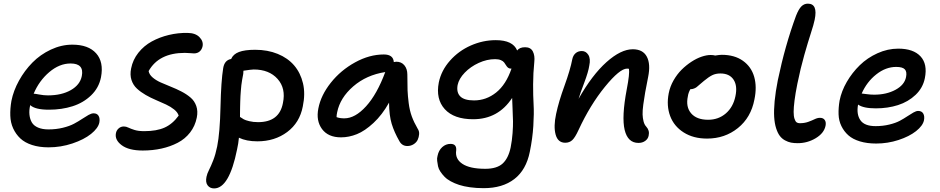

<svg xmlns="http://www.w3.org/2000/svg" viewBox="-20 -780 5193 1061"><path d="M248 34.2Q196.8 34.2 157 21.2Q117.2 8.3 92.3 -15.1Q67.4 -38.6 52.7 -70.6Q38.1 -102.5 36.9 -140.9Q35.6 -179.2 43 -222.2Q54.2 -278.8 85 -334.5Q115.7 -390.1 159.2 -434.3Q202.6 -478.5 261 -505.9Q319.3 -533.2 379.9 -533.2Q468.3 -533.2 511.2 -485.4Q554.2 -437.5 538.1 -353Q526.4 -294.4 483.6 -253.2Q440.9 -211.9 381.1 -192.9Q321.3 -173.8 250 -173.8Q173.8 -173.8 147 -199.2Q140.1 -170.4 142.8 -145.8Q145.5 -121.1 156.2 -103Q167 -85 190.4 -75Q213.9 -64.9 248 -64.9Q290.5 -64.9 327.4 -74Q364.3 -83 388.9 -96.2Q413.6 -109.4 433.3 -122.6Q453.1 -135.7 469.2 -144.8Q485.4 -153.8 497.1 -153.8Q516.6 -153.8 524.9 -139.6Q533.2 -125.5 528.8 -102.1Q522 -71.3 483.2 -40Q444.3 -8.8 380.4 12.7Q316.4 34.2 248 34.2ZM167 -262.2Q172.9 -262.2 197.5 -257.6Q222.2 -252.9 245.1 -252.9Q320.3 -252.9 371.3 -282Q422.4 -311 432.1 -359.9Q445.8 -429.2 370.1 -429.2Q308.6 -429.2 252.4 -381.6Q196.3 -334 166 -262.2Z M768.6 51.8Q691.9 51.8 652.6 22.5Q613.3 -6.8 620.6 -43.9Q623.5 -59.6 635.5 -70.3Q647.5 -81.1 664.6 -81.1Q676.8 -81.1 689.7 -74.7Q702.6 -68.4 723.6 -61.8Q744.6 -55.2 777.3 -55.2Q845.7 -55.2 889.6 -75Q933.6 -94.7 967.3 -141.1Q961.9 -159.2 942.6 -174.8Q923.3 -190.4 897.7 -202.4Q872.1 -214.4 842 -227.1Q812 -239.7 784.9 -255.4Q757.8 -271 736.8 -290.3Q715.8 -309.6 706.5 -338.1Q697.3 -366.7 704.6 -401.9Q713.9 -449.7 744.6 -488.5Q775.4 -527.3 818.8 -551Q862.3 -574.7 913.3 -586.9Q964.4 -599.1 1016.6 -598.1Q1059.6 -597.7 1082 -575Q1104.5 -552.2 1099.6 -524.9Q1095.7 -506.3 1083.3 -495.6Q1070.8 -484.9 1052.2 -484.9Q1047.4 -484.9 1031.2 -486.3Q1015.1 -487.8 1001.5 -487.8Q857.9 -487.8 801.3 -387.2Q804.7 -368.2 823 -352.3Q841.3 -336.4 867.4 -324.7Q893.6 -313 923.8 -301Q954.1 -289.1 982.4 -274.4Q1010.7 -259.8 1032.7 -241.2Q1054.7 -222.7 1064.7 -194.1Q1074.7 -165.5 1067.4 -129.9Q1058.1 -83.5 1030.5 -47.9Q1002.9 -12.2 961.9 9Q920.9 30.3 872.3 41Q823.7 51.8 768.6 51.8Z M1163.1 261.2Q1140.1 261.2 1127.4 244.4Q1114.7 227.5 1121.1 196.8Q1124.5 179.7 1135 159.2Q1145.5 138.7 1158.2 106.4Q1170.9 74.2 1180.2 28.8Q1195.3 -46.4 1198.5 -189.5Q1201.7 -332.5 1213.4 -403.8Q1220.7 -447.8 1257.3 -454.1Q1268.6 -480.5 1300.5 -492.7Q1332.5 -504.9 1390.1 -504.9Q1459 -504.9 1514.6 -482.2Q1570.3 -459.5 1605.5 -418.5Q1640.6 -377.4 1654.3 -319.8Q1668 -262.2 1653.3 -191.9Q1636.2 -102.1 1567.1 -50.5Q1498 1 1402.3 1Q1341.3 1 1300.3 -19Q1297.4 13.2 1290 45.9Q1246.6 261.2 1163.1 261.2ZM1324.2 -372.1Q1320.8 -356 1318.1 -339.1Q1315.4 -322.3 1313.7 -309.1Q1312 -295.9 1310.8 -277.3Q1309.6 -258.8 1308.8 -249Q1308.1 -239.3 1307.6 -218.5Q1307.1 -197.8 1306.9 -190.9Q1306.6 -184.1 1306.4 -161.4Q1306.2 -138.7 1306.2 -133.8Q1319.3 -125 1327.6 -120.4Q1335.9 -115.7 1357.4 -110.4Q1378.9 -105 1406.2 -105Q1523.9 -105 1543.5 -210.9Q1560.5 -291.5 1513.9 -343.8Q1467.3 -396 1382.3 -396Q1369.6 -396 1325.2 -389.2Q1325.2 -377.9 1324.2 -372.1Z M1864.3 -21Q1793.5 -21 1759.5 -66.9Q1725.6 -112.8 1739.3 -181.2Q1753.4 -253.9 1808.1 -322.8Q1862.8 -391.6 1942.1 -435.3Q2021.5 -479 2101.1 -479Q2153.3 -479 2156.2 -437Q2166 -439 2169.9 -439Q2198.2 -439 2214.6 -419.2Q2231 -399.4 2231 -368.2Q2231 -310.5 2232.2 -280.5Q2233.4 -250.5 2238.5 -210Q2243.7 -169.4 2255.6 -136.7Q2267.6 -104 2288.1 -68.8Q2297.4 -55.2 2296.1 -38.6Q2294.9 -22 2288.1 -7.3Q2281.2 7.3 2265.6 17.1Q2250 26.9 2231 26.9Q2201.7 26.9 2187 0Q2158.7 -49.3 2144.5 -95.7Q2130.4 -142.1 2129.9 -212.9Q2091.8 -145 2043.9 -100.6Q1996.1 -56.2 1952.1 -38.6Q1908.2 -21 1864.3 -21ZM1843.3 -160.2Q1839.8 -144.5 1839.8 -132.8Q1856.9 -126 1882.8 -126Q1942.4 -126 2002.9 -192.6Q2063.5 -259.3 2108.9 -381.8Q2004.9 -365.7 1932.1 -302.7Q1859.4 -239.7 1843.3 -160.2Z M2652.8 259.8Q2612.3 259.8 2577.4 254.9Q2542.5 250 2517.1 241.7Q2491.7 233.4 2470.7 221.9Q2449.7 210.4 2436.8 197Q2423.8 183.6 2413.8 168.7Q2403.8 153.8 2400.6 138.9Q2397.5 124 2395.8 109.1Q2394 94.2 2397.9 81.1Q2403.8 51.3 2423.6 33.2Q2443.4 15.1 2469.7 15.1Q2503.9 15.1 2501 50.8Q2493.7 97.7 2534.9 125.2Q2576.2 152.8 2661.6 152.8Q2725.6 152.8 2757.3 124Q2789.1 95.2 2801.8 35.2Q2809.6 -3.9 2812.5 -44.4Q2815.4 -85 2814.9 -109.6Q2814.5 -134.3 2812.5 -177.2Q2810.5 -220.2 2810.1 -238.8Q2732.9 -121.1 2594.7 -121.1Q2488.3 -121.1 2437.7 -177Q2387.2 -232.9 2404.8 -324.2Q2418.5 -390.6 2466.6 -444.8Q2514.6 -499 2581.8 -528.6Q2648.9 -558.1 2719.7 -558.1Q2814.5 -558.1 2837.9 -501Q2851.1 -519 2881.8 -519Q2912.6 -519 2924.6 -495.6Q2936.5 -472.2 2932.6 -438Q2926.3 -377 2926 -313.7Q2925.8 -250.5 2928.7 -202.1Q2931.6 -153.8 2927.2 -84.2Q2922.9 -14.6 2907.7 59.1Q2887.7 158.7 2822.5 209.2Q2757.3 259.8 2652.8 259.8ZM2508.8 -310.1Q2501.5 -269 2523.7 -247.1Q2545.9 -225.1 2599.6 -225.1Q2667 -225.1 2721.7 -268.8Q2776.4 -312.5 2806.6 -400.9H2802.7Q2793.5 -400.9 2787.1 -406.2Q2780.8 -411.6 2776.4 -419.2Q2772 -426.8 2766.1 -434.6Q2760.3 -442.4 2747.6 -447.8Q2734.9 -453.1 2715.8 -453.1Q2670.9 -453.1 2625.5 -432.4Q2580.1 -411.6 2548.1 -378.4Q2516.1 -345.2 2508.8 -310.1Z M3508.3 9.8Q3449.2 9.8 3431.9 -62Q3414.6 -133.8 3443.4 -286.1Q3460.4 -374 3455.6 -399.9Q3452.6 -400.9 3445.3 -400.9Q3404.8 -400.9 3323 -300.5Q3241.2 -200.2 3177.2 -62Q3158.2 -20.5 3142.6 -5.9Q3127 8.8 3103.5 8.8Q3063 8.8 3050.5 -36.1Q3038.1 -81.1 3053.2 -150.9Q3067.4 -218.3 3099.4 -306.2Q3131.3 -394 3142.6 -453.1Q3147 -474.1 3160.9 -486.1Q3174.8 -498 3195.3 -498Q3217.8 -498 3231.2 -476.8Q3244.6 -455.6 3236.3 -417Q3231.4 -383.3 3208.5 -322.8Q3185.5 -262.2 3177.2 -233.9Q3252 -365.7 3331.5 -436.8Q3411.1 -507.8 3476.6 -507.8Q3532.7 -507.8 3554.4 -466.8Q3576.2 -425.8 3561.5 -354Q3550.8 -300.8 3545.2 -269Q3539.6 -237.3 3534.9 -202.6Q3530.3 -168 3531 -147.5Q3531.7 -127 3536.4 -108.9Q3541 -90.8 3551.3 -80.1Q3570.8 -58.6 3564.5 -30.8Q3561.5 -13.2 3545.9 -1.7Q3530.3 9.8 3508.3 9.8Z M3887.2 -14.2Q3811.5 -14.2 3758.1 -48.1Q3704.6 -82 3683.3 -138.9Q3662.1 -195.8 3675.3 -264.2Q3682.6 -301.8 3702.1 -335.9Q3721.7 -370.1 3746.8 -395Q3772 -419.9 3800.8 -438.7Q3829.6 -457.5 3857.2 -466.8Q3884.8 -476.1 3907.2 -476.1Q3921.9 -476.1 3932.1 -473.1Q3956.5 -477.1 3968.3 -477.1Q4039.1 -477.1 4085.4 -444.1Q4131.8 -411.1 4147.7 -355.5Q4163.6 -299.8 4148.9 -230Q4129.9 -130.4 4057.6 -72.3Q3985.4 -14.2 3887.2 -14.2ZM3781.2 -248Q3768.6 -189.5 3799.1 -153.8Q3829.6 -118.2 3893.1 -118.2Q3950.2 -118.2 3991 -153.3Q4031.7 -188.5 4043.9 -248Q4056.2 -305.7 4033.7 -339.8Q4011.2 -374 3960.9 -374Q3935.1 -374 3915.5 -364.3Q3896 -354.5 3870.1 -333Q3860.8 -325.7 3847.9 -314.2Q3835 -302.7 3829.6 -298.6Q3824.2 -294.4 3815.2 -290.8Q3806.2 -287.1 3795.9 -287.1H3794.9Q3783.7 -267.1 3781.2 -248Z M4388.2 11.2Q4367.7 11.2 4351.3 8.1Q4335 4.9 4317.9 -4.4Q4300.8 -13.7 4289.1 -29.3Q4277.3 -44.9 4268.8 -71.5Q4260.3 -98.1 4258.1 -134Q4255.9 -169.9 4260.7 -221.4Q4265.6 -272.9 4278.3 -336.9Q4318.4 -528.8 4378.9 -692.9Q4393.1 -729 4408.2 -744.4Q4423.3 -759.8 4444.3 -759.8Q4500.5 -759.8 4481.9 -670.9Q4476.6 -644.5 4460.9 -596.7Q4445.3 -548.8 4424.6 -476.1Q4403.8 -403.3 4386.2 -316.9Q4375.5 -263.7 4370.6 -224.6Q4365.7 -185.5 4365.7 -161.9Q4365.7 -138.2 4370.4 -123.8Q4375 -109.4 4381.8 -104.2Q4388.7 -99.1 4398.9 -99.1Q4425.3 -99.1 4445.8 -106.4Q4466.3 -113.8 4481.7 -121.3Q4497.1 -128.9 4511.2 -128.9Q4529.3 -128.9 4537.6 -116.9Q4545.9 -105 4542 -85Q4533.7 -43.9 4487.8 -16.4Q4441.9 11.2 4388.2 11.2Z M4821.8 13.2Q4771 13.2 4731.7 1.2Q4692.4 -10.7 4668.2 -32.2Q4644 -53.7 4629.6 -83.3Q4615.2 -112.8 4614 -148.4Q4612.8 -184.1 4619.6 -224.1Q4629.9 -276.4 4659.4 -327.4Q4689 -378.4 4731 -419.4Q4772.9 -460.4 4829.1 -485.8Q4885.3 -511.2 4943.8 -511.2Q5027.3 -511.2 5066.9 -468.5Q5106.4 -425.8 5090.8 -348.1Q5080.1 -294.4 5039.6 -255.9Q4999 -217.3 4942.4 -199.2Q4885.7 -181.2 4819.8 -181.2Q4751 -181.2 4721.7 -202.1Q4711.9 -148.9 4734.4 -116Q4756.8 -83 4818.8 -83Q4858.9 -83 4894 -91.6Q4929.2 -100.1 4952.4 -112.5Q4975.6 -125 4994.1 -137.5Q5012.7 -149.9 5027.8 -158.4Q5043 -167 5053.7 -167Q5073.7 -167 5082 -152.3Q5090.3 -137.7 5085.9 -115.2Q5079.6 -85 5042.2 -55.4Q5004.9 -25.9 4945.1 -6.3Q4885.3 13.2 4821.8 13.2ZM4932.6 -410.2Q4874.5 -410.2 4822.3 -368.9Q4770 -327.6 4741.7 -263.2Q4746.1 -263.2 4767.6 -260Q4789.1 -256.8 4810.5 -256.8Q4878.9 -256.8 4928.7 -283.9Q4978.5 -311 4986.8 -354Q4992.7 -383.3 4980.2 -396.7Q4967.8 -410.2 4932.6 -410.2Z"/></svg>

Font: Shantell Sans Irregular
Style: Italic
Weight: 500
Italic angle: -11.31°
Designer: Stephen Nixon, Anya Danilova, Shantell Martin
Foundry: Arrow Type
Version: Version 1.006;[9816181b4]